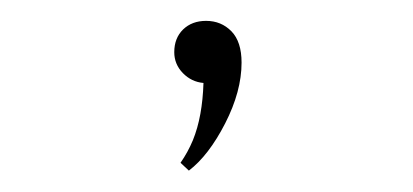

<svg xmlns="http://www.w3.org/2000/svg" viewBox="-20 -64 396 184"><path d="M161 99.5 153 92Q160 82 164.8 70.5Q169.5 59 172 45.2Q174.5 31.5 175 15.5Q163.5 14.5 155.2 6Q147 -2.5 147 -14Q147 -27.5 155.5 -35.8Q164 -44 177.5 -44Q192 -44 201.8 -34Q211.5 -24 211.5 -4Q211.5 23.5 195.8 54.2Q180 85 161 99.5Z"/></svg>

Font: Spartan Thin ExtraLight
Style: Regular
Weight: 250
Version: Version 1.004